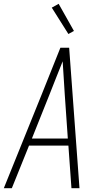

<svg xmlns="http://www.w3.org/2000/svg" viewBox="-24 -985 544 1005"><path d="M-4 0 194 -490 292 -735H338L392 0H350L334 -223H128L38 0ZM331 -260 315 -490Q312 -534 309.5 -577.5Q307 -621 304 -664Q287 -621 269.5 -577.5Q252 -534 235 -490L143 -260ZM334 -807 247 -945 283 -965 363 -823Z"/></svg>

Font: Iosevka Extralight Oblique
Style: Regular
Weight: 200
Italic angle: -9°
Monospace: yes
Designer: Belleve Invis
Foundry: Belleve Invis
Version: Version 32.5.0; ttfautohint (v1.8.4)